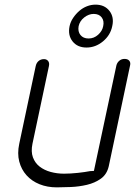

<svg xmlns="http://www.w3.org/2000/svg" viewBox="-20 -809 582 828"><path d="M482 -527Q485 -539 494.5 -547Q504 -555 517 -555Q531 -555 537.5 -547Q544 -539 541 -527L449 -92Q441 -57 415 -38.5Q389 -20 355 -12Q321 -4 285.5 -2.5Q250 -1 225 -1Q184 -1 150.5 -14.5Q117 -28 94.5 -53Q72 -78 63 -112.5Q54 -147 63 -189L134 -524Q137 -538 146.5 -546Q156 -554 170 -554Q181 -554 187.5 -546Q194 -538 191 -524L120 -189Q113 -155 122 -130.5Q131 -106 151 -90.5Q171 -75 198.5 -67.5Q226 -60 256 -60Q284 -60 316 -63.5Q348 -67 368 -71Q370 -71 376.5 -71.5Q383 -72 385 -72ZM392 -789Q431 -789 452 -762Q473 -735 464 -696Q456 -657 424 -630.5Q392 -604 353 -604Q314 -604 293 -630.5Q272 -657 280 -696Q284 -715 295.5 -732Q307 -749 322 -762Q337 -775 355 -782Q373 -789 392 -789ZM384 -749Q363 -749 343.5 -734Q324 -719 319 -696Q315 -673 327 -658Q339 -643 362 -643Q385 -643 403 -659Q421 -675 425 -696Q430 -719 418.5 -734Q407 -749 384 -749Z"/></svg>

Font: VDS
Style: Thin Italic
Weight: 100
Width: 0
Designer: artmaker
Foundry: artmaker
Version: Version 1.000 2012 initial release